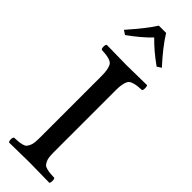

<svg xmlns="http://www.w3.org/2000/svg" viewBox="-296 -892 902 902"><g transform="rotate(45 154.5 -441.0)"><path d="M201.2 -525.9V-120.1Q201.2 -99.1 202.6 -85Q204.1 -70.8 209 -60.8Q213.9 -50.8 219 -45.4Q224.1 -40 235.8 -36.9Q247.6 -33.7 257.8 -32.7Q268.1 -31.7 288.1 -30.8Q292.5 -26.4 292.5 -14.4Q292.5 -2.4 288.1 2Q198.2 0 154.8 0Q108.9 0 21 2Q15.6 -2.4 15.6 -14.4Q15.6 -26.4 21 -30.8Q40.5 -31.7 50.8 -32.7Q61 -33.7 72.8 -36.9Q84.5 -40 89.4 -45.4Q94.2 -50.8 99.1 -60.8Q104 -70.8 105.5 -85Q106.9 -99.1 106.9 -120.1V-525.9Q106.9 -549.8 104 -564.9Q101.1 -580.1 96.2 -589.6Q91.3 -599.1 79.8 -604Q68.4 -608.9 55.9 -610.8Q43.5 -612.8 21 -613.8Q15.6 -618.2 15.6 -630.4Q15.6 -642.6 21 -647Q112.8 -645 153.8 -645Q200.2 -645 288.1 -647Q292.5 -642.6 292.5 -630.4Q292.5 -618.2 288.1 -613.8Q265.1 -612.8 252.7 -610.8Q240.2 -608.9 228.5 -604Q216.8 -599.1 211.9 -589.6Q207 -580.1 204.1 -564.9Q201.2 -549.8 201.2 -525.9ZM27.8 -753.9Q101.1 -837.4 129.9 -883.8H178.2Q213.4 -826.7 279.8 -753.9L258.8 -740.2Q197.8 -783.7 153.8 -829.1Q111.8 -785.2 48.8 -740.2Z"/></g></svg>

Font: Common Serif News
Style: Regular
Weight: 450
Designer: Philipp H. Poll, Khaled Hosny
Foundry: Stefan Peev, Context Ltd.
Version: Version 1.026